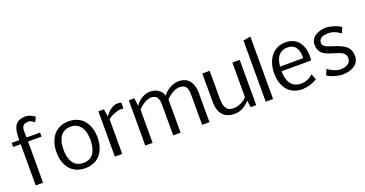

<svg xmlns="http://www.w3.org/2000/svg" viewBox="-38 -1538 4325 2275"><g transform="rotate(-20 2125.0 -400.0)"><path d="M218.3 -646.5 220.7 -570.8H390.6V-519.5H220.7V0H127.9V-519.5H32.7V-570.8H127.9Q127.9 -668.9 144.5 -716.8Q160.2 -762.7 192.4 -784.2Q230 -809.6 289.6 -810.1Q346.7 -810.1 407.7 -765.1L377 -704.1Q336.9 -740.2 306.2 -740.2Q275.4 -740.2 258.3 -733.2Q241.2 -726.1 232.4 -712.4Q217.8 -689.5 218.3 -646.5Z M634.8 -104.5Q676.3 -57.1 752 -57.1Q861.3 -56.6 900.4 -155.3Q921.9 -210 921.9 -284.2Q921.9 -455.1 820.3 -500Q790.5 -513.2 752 -513.2Q713.4 -513.2 683.6 -500Q653.8 -486.8 635 -465.1Q616.2 -443.4 604 -413.1Q591.8 -382.8 586.9 -351.3Q582 -319.8 582 -284.2Q582 -248.5 586.9 -217.3Q591.8 -186 604 -156Q616.2 -126 634.8 -104.5ZM509.3 -169.4Q493.2 -222.2 493.2 -284.2Q493.2 -346.2 509.3 -399.2Q525.4 -452.1 556.6 -493.2Q587.9 -534.2 637.9 -557.6Q688 -581.1 752 -581.1Q815.9 -581.1 866.2 -557.6Q916.5 -534.2 947.8 -493.4Q979 -452.6 995.1 -399.4Q1011.2 -346.2 1011.2 -284.2Q1011.2 -222.2 995.1 -169.4Q979 -116.7 947.8 -76.4Q916.5 -36.1 866.2 -13.2Q815.9 9.8 752 9.8Q688 9.8 637.9 -13.2Q587.9 -36.1 556.6 -76.4Q525.4 -116.7 509.3 -169.4Z M1367.7 -581.1Q1395.5 -581.1 1416.5 -575.2V-501Q1406.7 -502.9 1377.4 -502.9Q1348.1 -502.9 1297.1 -482.7Q1246.1 -462.4 1218.8 -436.5V0H1126V-570.8H1195.8L1210.4 -477.1Q1290.5 -581.1 1367.7 -581.1Z M1939.9 -472.2Q1973.6 -521.5 2029.5 -551.3Q2085.4 -581.1 2137.2 -581.1Q2189 -581.1 2223.1 -564.5Q2257.3 -547.9 2277.8 -518.6Q2318.8 -460.4 2318.8 -374V0H2226.1V-375Q2226.6 -453.1 2201.2 -483.4Q2178.2 -510.7 2131.3 -511.2Q2043 -511.2 1954.6 -418.9V0H1861.8V-375Q1861.8 -454.6 1837.4 -483.9Q1814.5 -511.2 1768.1 -511.2Q1693.4 -511.2 1602.1 -419.9V0H1509.3V-570.8H1578.1L1591.3 -470.2Q1622.6 -520 1674.1 -550.5Q1725.6 -581.1 1782.5 -581.1Q1839.4 -581.1 1881.1 -552.7Q1922.9 -524.4 1939.9 -472.2Z M2642.6 -57.1Q2737.3 -57.1 2815.4 -133.8V-570.8H2908.2V0H2839.4L2826.2 -85.9Q2741.2 9.8 2637.5 9.8Q2533.7 9.8 2485.1 -49.6Q2436.5 -108.9 2436.5 -215.8V-570.8H2529.3V-215.8Q2529.8 -101.6 2585.4 -70.3Q2608.9 -57.6 2642.6 -57.1Z M3028.3 0V-771L3121.1 -788.1V0Z M3622.6 -350.1Q3622.6 -419.9 3593.3 -465.8Q3561 -515.6 3488.8 -516.1Q3345.7 -516.1 3330.1 -333H3622.6ZM3328.1 -274.9Q3330.1 -108.9 3430.7 -68.8Q3460 -57.1 3498.5 -57.1Q3581.1 -57.1 3647.9 -119.1L3678.2 -48.3Q3642.1 -22.9 3589.6 -6.6Q3537.1 9.8 3482.7 9.8Q3428.2 9.8 3378.4 -12.7Q3328.1 -35.6 3297.9 -75.7Q3236.3 -156.2 3236.8 -282.2Q3237.3 -404.8 3297.9 -489.7Q3328.1 -531.7 3377 -556.4Q3425.8 -581.1 3484.1 -581.1Q3542.5 -581.1 3584.7 -561.3Q3627 -541.5 3652.8 -506.8Q3704.6 -437.5 3704.6 -330.1Q3704.6 -308.1 3699.2 -274.9Z M3807.1 -48.8 3838.4 -119.6Q3869.6 -92.8 3914.3 -75Q3959 -57.1 3989.7 -57.1Q4020.5 -57.1 4041 -61.5Q4061.5 -66.4 4081.1 -76.2Q4124 -98.1 4124.5 -153.3Q4124.5 -210.4 4060.5 -236.8Q4032.2 -248.5 3997.8 -258.1Q3963.4 -267.6 3929 -279.8Q3894.5 -292 3866.2 -309.3Q3837.9 -326.7 3820.1 -358.6Q3802.2 -390.6 3802.2 -431.4Q3802.2 -472.2 3819.8 -501.2Q3837.4 -530.3 3866.2 -546.9Q3924.3 -581.1 3996.1 -581.1Q4036.6 -581.1 4095.5 -563Q4154.3 -544.9 4182.6 -521L4152.3 -451.2Q4081.1 -508.8 4001.5 -508.8Q3880.4 -508.8 3880.4 -429.7Q3879.9 -387.7 3945.3 -363.8Q3974.6 -353 4009.5 -342.5Q4044.4 -332 4079.3 -317.4Q4114.3 -302.7 4143.3 -283Q4172.4 -263.2 4190.4 -229.2Q4208.5 -195.3 4208.5 -151.6Q4208.5 -107.9 4189.9 -75.7Q4170.9 -43.5 4139.6 -25.4Q4078.1 9.8 3994.6 9.8Q3952.6 9.8 3894.8 -7.6Q3836.9 -24.9 3807.1 -48.8Z"/></g></svg>

Font: Dhyana
Style: Regular
Weight: 400
Foundry: Vernon Adams
Version: Version 1.002; ttfautohint (v0.8.51-6076)